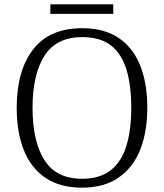

<svg xmlns="http://www.w3.org/2000/svg" viewBox="-20 -855 757 885"><path d="M358 10Q257 10 190 -35Q123 -80 90 -162.5Q57 -245 57 -359Q57 -529 132.5 -627Q208 -725 359 -725Q460 -725 526.5 -680.5Q593 -636 626 -553.5Q659 -471 659 -358Q659 -247 626 -164.5Q593 -82 526 -36Q459 10 358 10ZM358 -31Q440 -31 490 -70Q540 -109 562.5 -182.5Q585 -256 585 -358Q585 -461 563 -534Q541 -607 491.5 -645.5Q442 -684 359 -684Q240 -684 185 -598Q130 -512 130 -358Q130 -204 184.5 -117.5Q239 -31 358 -31ZM212 -791V-835H502V-791Z"/></svg>

Font: Noto Serif Myanmar Light
Style: Regular
Weight: 300
Designer: Ben Mitchell and the Monotype Design Team
Foundry: Monotype Imaging Inc.
Version: Version 2.106; ttfautohint (v1.8.4.7-5d5b)